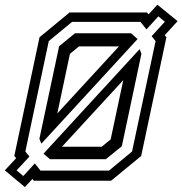

<svg xmlns="http://www.w3.org/2000/svg" viewBox="-32 -752 759 799"><path d="M71.5 26.5 -12 -43 35.5 -94 27.5 -103 132.5 -597 257.5 -700H579.5L586 -692L623 -732.5L707 -664L653.5 -605.5L660.5 -597L555.5 -103L430.5 0H108.5L103 -7.5ZM226 -141.5H391.5L428.5 -172L481 -418.5ZM176 -89.5 149 -112.5 549 -547.5 556.5 -528 475 -143.5 408.5 -89.5ZM65 -19.5 113 -72 136.5 -42H421.5L517.5 -121.5L615.5 -581L599 -601.5L654 -661.5L627 -684L577.5 -629.5L552.5 -661H268L171 -581L73.5 -121.5L90.5 -100.5L37 -43ZM140 -154 132 -174.5 214 -559.5 280 -613.5H513.5L540.5 -589.5ZM206.5 -280 463 -559H297L259 -528Z"/></svg>

Font: Tourney Thin Medium
Style: Italic
Weight: 500
Italic angle: -12°
Version: Version 1.015